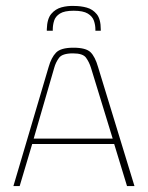

<svg xmlns="http://www.w3.org/2000/svg" viewBox="-20 -624 497 644"><path d="M25 0 143 -399Q152 -431 168 -447.5Q184 -464 226 -464Q268 -464 283.5 -449Q299 -434 309 -399L431 0H406L363 -141H88L46 0ZM93 -159H358L285 -397Q279 -416 268.5 -430.5Q258 -445 225 -445Q189 -445 178 -430Q167 -415 162 -397ZM137 -521V-526Q138 -561 152 -577.5Q166 -594 186.5 -599.5Q207 -605 229 -604Q251 -604 271 -598.5Q291 -593 304.5 -576.5Q318 -560 318 -525V-521H300V-525Q300 -540 295 -554.5Q290 -569 274.5 -578.5Q259 -588 227 -588Q196 -588 181 -578.5Q166 -569 161.5 -554.5Q157 -540 157 -525V-521Z"/></svg>

Font: Genos Thin Thin
Style: Regular
Weight: 250
Version: Version 1.010